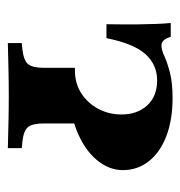

<svg xmlns="http://www.w3.org/2000/svg" viewBox="-5 -466 470 501"><g transform="rotate(90 230.5 -215.0)"><path d="M206.5 -160.5Q192.7 -160.5 179 -161.3Q165.3 -162.1 156.5 -163.7V-175Q158.1 -175 159.7 -175Q161.3 -175 162.9 -175Q197.6 -175 223.4 -191.9Q249.2 -208.9 263.7 -236.3Q278.2 -263.7 278.2 -296.8Q278.2 -337.9 254.4 -363.7Q230.6 -389.5 189.5 -389.5Q148.4 -389.5 121 -359.3Q93.5 -329 79 -257.3H42.7Q43.5 -307.3 43.1 -337.9Q42.7 -368.5 41.9 -388.3Q41.1 -408.1 39.5 -425H75.8Q79 -412.9 84.7 -406.9Q90.3 -400.8 98.4 -400.8Q109.7 -400.8 126.2 -408.5Q142.7 -416.1 169.4 -423Q196 -429.8 235.5 -429.8Q291.9 -429.8 334.3 -413.7Q376.6 -397.6 400 -368.1Q423.4 -338.7 423.4 -300Q423.4 -263.7 396.8 -231.9Q370.2 -200 321.4 -180.2Q272.6 -160.5 206.5 -160.5ZM229 -2.4Q192.7 -2.4 160.9 -1.6Q129 -0.8 91.9 0V-36.3L108.1 -37.9Q137.1 -41.1 146.8 -52.8Q156.5 -64.5 156.5 -94.4V-169.4Q194.4 -166.1 230.2 -171.8Q266.1 -177.4 301.6 -193.5V-94.4Q301.6 -64.5 310.9 -52.8Q320.2 -41.1 349.2 -37.9L366.1 -36.3V0Q329 -0.8 297.2 -1.6Q265.3 -2.4 229 -2.4Z"/></g></svg>

Font: Playfair 9pt Black
Style: Regular
Weight: 900
Designer: Claus Eggers Sørensen
Foundry: Claus Eggers Sørensen
Version: Version 2.203